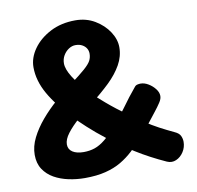

<svg xmlns="http://www.w3.org/2000/svg" viewBox="-86 -863 989 966"><g transform="rotate(-10 409.0 -380.0)"><path d="M754.4 -134.6Q777.1 -124.7 784.2 -109.7Q791.2 -94.8 791.2 -79.1Q791.2 -51 776.2 -27.7Q761.1 -4.4 738.1 5.6Q715.1 15.6 691.1 5Q608.8 -32.2 539.4 -75.7Q470 -119.1 414.9 -161.9Q359.9 -204.7 322.3 -239.6Q284.7 -274.6 265.9 -294.2Q228.2 -334 199.6 -370.7Q170.9 -407.3 151.4 -441.7Q131.9 -476.1 122.2 -510.2Q112.4 -544.2 112.4 -578.8Q112.4 -627.1 144.3 -672.1Q176.1 -717 232 -746.1Q287.9 -775.1 360.3 -775.1Q415.8 -775.1 459.9 -748.8Q504 -722.4 529.7 -683.1Q555.4 -643.8 555.4 -603.4Q555.4 -557.1 531.4 -514.5Q507.4 -471.9 465.7 -431.7Q423.9 -391.6 370.2 -349.8Q330.2 -318.6 293.3 -286Q256.4 -253.4 233.4 -223.2Q210.4 -193 210.4 -167.3Q210.4 -142.2 231.2 -128.6Q252 -115 287.7 -115Q318.4 -115 344.5 -123.8Q370.6 -132.7 398.3 -155.1Q426 -177.4 461.4 -218.2Q497.9 -260.8 528.7 -303.9Q559.4 -347.1 597.4 -392.7Q603.4 -400.7 612.4 -402.7Q621.3 -404.7 628.3 -404.7Q648.1 -404.7 668.1 -392.7Q688 -380.8 702 -362.8Q716 -344.8 716 -326.6Q716 -319.6 713.4 -311.4Q710.8 -303.2 704 -293.1Q697.6 -283.1 690.3 -273.3Q683.1 -263.6 674.6 -252.7Q666.1 -241.8 655.1 -227.8Q637.8 -204.7 618.4 -181.1Q599.1 -157.6 577.9 -134Q549.9 -102.9 520.8 -75.9Q491.8 -48.9 457.2 -28.4Q422.7 -8 377.4 3.4Q332.2 14.9 270.9 14.9Q229.6 14.9 188.7 6.3Q147.9 -2.3 114.8 -20.9Q81.8 -39.6 61.9 -69.9Q42 -100.2 42 -143.4Q42 -187.1 63.7 -230.3Q85.3 -273.6 120.8 -315.5Q156.2 -357.4 199.3 -394.8Q242.3 -432.2 283.9 -463.2Q335 -501.4 360.1 -523.6Q385.2 -545.7 393.8 -561.9Q402.4 -578.2 402.4 -598.2Q402.4 -612.8 395.1 -624.7Q387.8 -636.7 373.8 -644.4Q359.8 -652.2 339.4 -652.2Q321.7 -652.2 304.9 -641.2Q288.1 -630.1 277.4 -611.8Q266.7 -593.6 266.7 -571.3Q266.7 -542.2 292.3 -501.1Q318 -460 371.2 -402Q390.1 -382.8 436.3 -343.1Q482.4 -303.4 546.1 -257.6Q580.6 -233.2 614.1 -211.2Q647.7 -189.1 682.7 -170.4Q717.8 -151.8 754.4 -134.6Z"/></g></svg>

Font: Playpen Sans
Style: Regular
Weight: 400
Designer: Laura Meseguer, Veronika Burian, José Scaglione, Kostas Bartsokas, Vera Evstafieva, Tom Grace, Yorlmar Campos
Foundry: TypeTogether
Version: Version 2.000